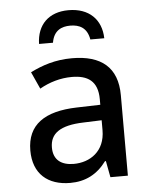

<svg xmlns="http://www.w3.org/2000/svg" viewBox="-54 -811 672 865"><g transform="rotate(-5 281.5 -378.0)"><path d="M288 -766C199 -766 145 -713 143 -626H206C215 -681 251 -696 290 -696C331 -696 366 -680 375 -626H438C436 -711 381 -766 288 -766ZM229 10C297 10 351 -17 393 -74H397L411 0H490V-364C490 -490 417 -549 285 -549C209 -549 150 -529 96 -502L131 -425C175 -450 225 -465 277 -465C348 -465 394 -437 394 -354V-329L287 -326C142 -322 62 -268 62 -151C62 -45 128 10 229 10ZM252 -74C198 -74 160 -98 160 -156C160 -219 205 -253 312 -256L394 -259V-214C394 -119 326 -74 252 -74Z"/></g></svg>

Font: Noto Sans Mono SemiCondensed Medium
Style: Regular
Weight: 500
Width: 4
Designer: Monotype Design Team
Foundry: Monotype Imaging Inc.
Version: Version 2.014